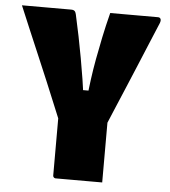

<svg xmlns="http://www.w3.org/2000/svg" viewBox="-51 -746 702 793"><g transform="rotate(5 300.0 -350.0)"><path d="M402 0Q370 0 338 0Q306 0 273.5 0Q241 0 209 0Q206 0 203.5 -1.5Q201 -3 199.5 -5.5Q198 -8 198 -11Q198 -82 198 -155.5Q198 -229 198 -300H402Q402 -268 402 -234.5Q402 -201 402 -167Q402 -133 402 -101Q402 -74 402 -49Q402 -24 402 0ZM8 -700Q60 -700 111.5 -700Q163 -700 212 -700Q218 -700 222 -698.5Q226 -697 228.5 -693.5Q231 -690 233 -682Q243 -638 252 -593Q261 -548 269 -504Q277 -460 283.5 -418.5Q290 -377 294 -340L264 -373H338L309 -341Q313 -380 318.5 -421Q324 -462 332 -505.5Q340 -549 350 -597Q360 -645 374 -700Q424 -700 473.5 -700Q523 -700 572 -700Q580 -700 583 -694Q586 -688 582 -677Q563 -631 543.5 -585Q524 -539 505 -492.5Q486 -446 466 -399.5Q446 -353 426.5 -306Q407 -259 387 -212Q323 -212 287 -212.5Q251 -213 234.5 -215Q218 -217 213 -219.5Q208 -222 207 -226Q193 -260 175 -303.5Q157 -347 136.5 -396.5Q116 -446 93.5 -498Q71 -550 49.5 -601.5Q28 -653 8 -700Z"/></g></svg>

Font: Recursive Monospace Black
Style: Regular
Weight: 900
Version: Version 1.047